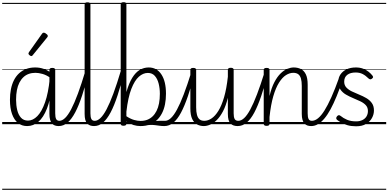

<svg xmlns="http://www.w3.org/2000/svg" viewBox="-20 -1136 3552 1756"><path d="M228 17Q179 17 144 -11.5Q109 -40 90 -93.5Q71 -147 71 -223Q71 -275 80 -320.5Q89 -366 107.5 -402.5Q126 -439 154 -465Q182 -491 219 -505Q256 -519 302 -519Q341 -519 375.5 -507.5Q410 -496 448 -471V-419Q407 -449 370 -459.5Q333 -470 304 -470Q271 -470 243 -460Q215 -450 193.5 -429.5Q172 -409 157 -379.5Q142 -350 134.5 -311Q127 -272 127 -224Q127 -173 137.5 -129.5Q148 -86 172 -59.5Q196 -33 236 -33Q281 -33 321.5 -74Q362 -115 392 -200Q422 -285 435 -416L455 -349Q441 -223 409 -142Q377 -61 331 -22Q285 17 228 17ZM518 17Q498 17 482 11.5Q466 6 455 -7Q444 -20 438 -41.5Q432 -63 432 -95V-496Q432 -506 438.5 -510.5Q445 -515 459 -515Q472 -515 478.5 -510.5Q485 -506 485 -496V-100Q485 -64 493.5 -47.5Q502 -31 524 -31Q534 -31 539 -23.5Q544 -16 543 -7Q542 2 536 9.5Q530 17 518 17ZM0 590H622V600H0ZM0 -20H622V0H0ZM0 -505H622V-500H0ZM0 -1110H622V-1100H0Z M516 17Q506 17 500.5 9.5Q495 2 495.5 -7Q496 -16 503 -23.5Q510 -31 523 -31Q548 -31 575 -56.5Q602 -82 631 -137Q660 -192 692.5 -279.5Q725 -367 762 -491Q764 -500 773 -502Q782 -504 789.5 -499Q797 -494 794 -482Q762 -358 731.5 -264.5Q701 -171 668 -108.5Q635 -46 598 -14.5Q561 17 516 17ZM622 590V600ZM622 -20V0ZM622 -505V-500ZM622 -1110V-1100Z M267 -623Q260 -623 250 -631Q240 -639 240 -647Q240 -649 241.5 -651.5Q243 -654 245 -659L364 -827Q367 -832 371 -834.5Q375 -837 381 -837Q387 -837 395.5 -832Q404 -827 410.5 -820.5Q417 -814 417 -808Q417 -803 416 -800.5Q415 -798 410 -792L280 -632Q274 -623 267 -623Z M840 17Q821 17 805 11.5Q789 6 777.5 -6.5Q766 -19 760 -40.5Q754 -62 754 -94V-1096Q754 -1106 760.5 -1110.5Q767 -1115 780 -1115Q794 -1115 800.5 -1110.5Q807 -1106 807 -1096V-99Q807 -65 815.5 -48Q824 -31 846 -31Q855 -31 860 -23.5Q865 -16 864 -7Q863 2 857 9.5Q851 17 840 17ZM622 590H946V600H622ZM622 -20H946V0H622ZM622 -505H946V-500H622ZM622 -1110H946V-1100H622Z M840 17Q830 17 824.5 9.5Q819 2 819.5 -7Q820 -16 827 -23.5Q834 -31 847 -31Q872 -31 899 -56.5Q926 -82 955 -137Q984 -192 1016.5 -279.5Q1049 -367 1086 -491Q1088 -500 1097 -502Q1106 -504 1113.5 -499Q1121 -494 1118 -482Q1086 -358 1055.5 -264.5Q1025 -171 992 -108.5Q959 -46 922 -14.5Q885 17 840 17ZM946 590V600ZM946 -20V0ZM946 -505V-500ZM946 -1110V-1100Z M1484 17Q1460 17 1439.5 14Q1419 11 1398.5 8.5Q1378 6 1355.5 6.5Q1333 7 1307 13L1322 -13Q1351 -21 1376 -25Q1401 -29 1421.5 -30.5Q1442 -32 1459 -31.5Q1476 -31 1490 -31Q1499 -31 1503 -23.5Q1507 -16 1505.5 -7Q1504 2 1498.5 9.5Q1493 17 1484 17ZM1109 14Q1096 14 1090 9.5Q1084 5 1084 -4V-1097Q1084 -1107 1090.5 -1111.5Q1097 -1116 1111 -1116Q1124 -1116 1130 -1111.5Q1136 -1107 1136 -1097V-294Q1159 -375 1189.5 -424.5Q1220 -474 1258 -496.5Q1296 -519 1340 -519Q1414 -519 1456 -455.5Q1498 -392 1498 -279Q1498 -227 1489 -181.5Q1480 -136 1461 -99.5Q1442 -63 1414.5 -37Q1387 -11 1349.5 3Q1312 17 1265 17Q1233 17 1201.5 7.5Q1170 -2 1136 -24V-4Q1136 5 1129.5 9.5Q1123 14 1109 14ZM1136 -73Q1174 -48 1206.5 -39Q1239 -30 1265 -30Q1299 -30 1326.5 -40.5Q1354 -51 1375.5 -71.5Q1397 -92 1412 -122Q1427 -152 1434.5 -191Q1442 -230 1442 -278Q1442 -328 1431 -371.5Q1420 -415 1396 -442Q1372 -469 1332 -469Q1289 -469 1250 -434.5Q1211 -400 1181 -322.5Q1151 -245 1136 -115ZM946 590H1589V600H946ZM946 -20H1589V0H946ZM946 -505H1589V-500H946ZM946 -1110H1589V-1100H946Z M1483 17Q1473 17 1467.5 9.5Q1462 2 1462.5 -7Q1463 -16 1470 -23.5Q1477 -31 1490 -31Q1516 -31 1543 -56Q1570 -81 1599 -134.5Q1628 -188 1660.5 -273Q1693 -358 1730 -477Q1733 -487 1741.5 -488.5Q1750 -490 1757 -485Q1764 -480 1761 -469Q1730 -349 1699 -258Q1668 -167 1635.5 -106Q1603 -45 1565.5 -14Q1528 17 1483 17ZM1589 590V600ZM1589 -20V0ZM1589 -505V-500ZM1589 -1110V-1100Z M1844 17Q1811 17 1783 2.5Q1755 -12 1738 -47.5Q1721 -83 1721 -145V-496Q1721 -506 1727.5 -510.5Q1734 -515 1747 -515Q1761 -515 1767.5 -510.5Q1774 -506 1774 -496V-155Q1774 -113 1781.5 -85.5Q1789 -58 1805 -44.5Q1821 -31 1849 -31Q1882 -31 1915 -53Q1948 -75 1977.5 -122.5Q2007 -170 2029.5 -247Q2052 -324 2064 -434V-497Q2064 -507 2070.5 -511.5Q2077 -516 2091 -516Q2104 -516 2110.5 -511.5Q2117 -507 2117 -497V-99Q2117 -65 2126 -48Q2135 -31 2160 -31Q2170 -31 2174.5 -23.5Q2179 -16 2178.5 -7Q2178 2 2172 9.5Q2166 17 2154 17Q2134 17 2117 11.5Q2100 6 2088 -6.5Q2076 -19 2070 -40.5Q2064 -62 2064 -94V-242Q2046 -168 2019.5 -118Q1993 -68 1963 -38.5Q1933 -9 1902 4Q1871 17 1844 17ZM1589 590H2260V600H1589ZM1589 -20H2260V0H1589ZM1589 -505H2260V-500H1589ZM1589 -1110H2260V-1100H1589Z M2153 17Q2143 17 2137.5 9.5Q2132 2 2132.5 -7Q2133 -16 2140 -23.5Q2147 -31 2160 -31Q2186 -31 2213 -56Q2240 -81 2269 -134.5Q2298 -188 2330.5 -273Q2363 -358 2400 -477Q2403 -487 2411.5 -488.5Q2420 -490 2427 -485Q2434 -480 2431 -469Q2400 -349 2369 -258Q2338 -167 2305.5 -106Q2273 -45 2235.5 -14Q2198 17 2153 17ZM2259 590V600ZM2259 -20V0ZM2259 -505V-500ZM2259 -1110V-1100Z M2827 17Q2807 17 2791 11.5Q2775 6 2764 -6.5Q2753 -19 2746.5 -40.5Q2740 -62 2740 -94V-350Q2740 -391 2732.5 -417.5Q2725 -444 2708 -457Q2691 -470 2662 -470Q2629 -470 2595.5 -449Q2562 -428 2532 -380.5Q2502 -333 2479.5 -256Q2457 -179 2445 -66V-4Q2445 6 2438.5 10.5Q2432 15 2418 15Q2405 15 2398.5 10.5Q2392 6 2392 -4V-496Q2392 -506 2398.5 -510.5Q2405 -515 2418 -515Q2432 -515 2438.5 -510.5Q2445 -506 2445 -496V-258Q2463 -334 2489.5 -384.5Q2516 -435 2546.5 -464.5Q2577 -494 2608 -506.5Q2639 -519 2666 -519Q2702 -519 2731 -505Q2760 -491 2777 -456.5Q2794 -422 2794 -360V-99Q2794 -65 2802 -48Q2810 -31 2833 -31Q2843 -31 2847.5 -23.5Q2852 -16 2851.5 -7Q2851 2 2845 9.5Q2839 17 2827 17ZM2260 590H2931V600H2260ZM2260 -20H2931V0H2260ZM2260 -505H2931V-500H2260ZM2260 -1110H2931V-1100H2260Z M2825 17Q2815 17 2810 9.5Q2805 2 2806.5 -7Q2808 -16 2814.5 -23.5Q2821 -31 2832 -31Q2860 -31 2888.5 -54Q2917 -77 2947 -124.5Q2977 -172 3010.5 -246.5Q3044 -321 3081 -425Q3086 -436 3096 -436Q3106 -436 3113.5 -429Q3121 -422 3117 -412Q3087 -325 3059 -256.5Q3031 -188 3003 -136.5Q2975 -85 2946 -51Q2917 -17 2887.5 0Q2858 17 2825 17ZM2931 590H2981V600H2931ZM2931 -20H2981V0H2931ZM2931 -505H2981V-500H2931ZM2931 -1110H2981V-1100H2931Z M3237 19Q3192 19 3158 9Q3124 -1 3101 -14.5Q3078 -28 3064 -39Q3055 -46 3055 -55Q3055 -64 3063 -73Q3070 -81 3077.5 -82.5Q3085 -84 3095 -76Q3120 -55 3154.5 -40.5Q3189 -26 3237 -26Q3270 -26 3294.5 -38Q3319 -50 3332 -71.5Q3345 -93 3345 -121Q3345 -153 3325.5 -174Q3306 -195 3275.5 -209.5Q3245 -224 3210 -238.5Q3175 -253 3144 -271Q3113 -289 3093.5 -317Q3074 -345 3074 -388Q3074 -426 3094 -455.5Q3114 -485 3150 -502Q3186 -519 3235 -519Q3271 -519 3300.5 -508Q3330 -497 3351.5 -479.5Q3373 -462 3386 -445Q3393 -436 3392 -429.5Q3391 -423 3381 -416Q3374 -410 3366.5 -410.5Q3359 -411 3351 -418Q3324 -445 3296.5 -459Q3269 -473 3233 -473Q3184 -473 3156 -451.5Q3128 -430 3128 -389Q3128 -357 3147.5 -336Q3167 -315 3198 -300Q3229 -285 3264 -271Q3299 -257 3330 -239Q3361 -221 3380.5 -194Q3400 -167 3400 -126Q3400 -90 3382 -57Q3364 -24 3328 -2.5Q3292 19 3237 19ZM2981 590H3512V600H2981ZM2981 -20H3512V0H2981ZM2981 -505H3512V-500H2981ZM2981 -1110H3512V-1100H2981Z"/></svg>

Font: Playwrite FR Moderne Guides
Style: Regular
Weight: 400
Designer: Veronika Burian, José Scaglione
Foundry: TypeTogether
Version: Version 1.003